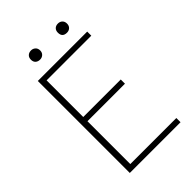

<svg xmlns="http://www.w3.org/2000/svg" viewBox="-255 -972 1071 1071"><g transform="rotate(-45 281.0 -436.5)"><path d="M110.4 0V-725.6H500V-693.4H147.5V-404.3H443.4V-371.1H147.5V-33.2H510.7V0ZM204.1 -800.8Q187.5 -800.8 177.2 -810.1Q167 -819.3 167 -836.9Q167 -853.5 177.2 -863.3Q187.5 -873 204.1 -873Q218.8 -873 229.5 -863.3Q240.2 -853.5 240.2 -836.9Q240.2 -820.3 229.5 -810.5Q218.8 -800.8 204.1 -800.8ZM416 -800.8Q379.9 -800.8 379.9 -836.9Q379.9 -853.5 389.6 -863.3Q399.4 -873 416 -873Q431.6 -873 441.9 -863.3Q452.1 -853.5 452.1 -836.9Q452.1 -820.3 441.9 -810.5Q431.6 -800.8 416 -800.8Z"/></g></svg>

Font: Gen Shin Gothic ExtraLight
Style: Regular
Weight: 100
Designer: [Source Han Sans]
Ryoko NISHIZUKA  (kana & ideographs); Paul D. Hunt (Latin, Greek & Cyrillic); Wenlong ZHANG  (bopomofo
Version: Version 1.002.20150607